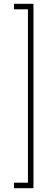

<svg xmlns="http://www.w3.org/2000/svg" viewBox="-20 -770 216 1010"><path d="M156 220H53.5V191H127V-721H53.5V-750H156Z"/></svg>

Font: Imbue 24pt Light
Style: Regular
Weight: 300
Designer: Tyler Finck
Foundry: Etcetera Type Company
Version: Version 1.102